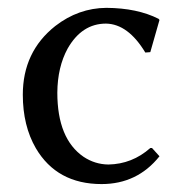

<svg xmlns="http://www.w3.org/2000/svg" viewBox="-20 -459 469 489"><path d="M250 -398.9Q188.5 -398.9 152.3 -335.4Q126.5 -288.1 126 -223.1Q126 -105.5 192.9 -59.6Q221.7 -40.5 255.9 -40Q316.4 -41 362.8 -82H367.2L386.2 -61Q329.6 9.8 238.8 9.8Q125 9.8 71.3 -81.5Q38.1 -138.7 38.1 -217.8Q38.1 -327.1 120.6 -392.6Q179.7 -438.5 251 -439Q329.6 -438.5 383.8 -411.1L386.2 -408.2L362.8 -326.2L350.1 -325.2Q306.2 -397.9 250 -398.9Z"/></svg>

Font: Linux Biolinum Capitals O
Style: Small Caps
Weight: 400
Designer: Philipp H. Poll
Foundry: Philipp H. Poll
Version: Version 1.0.4